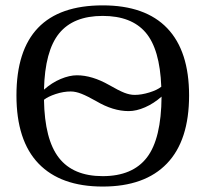

<svg xmlns="http://www.w3.org/2000/svg" viewBox="-20 -682 762 712"><path d="M41 -328.1Q41 -662.1 360.8 -662.1Q519 -662.1 600.1 -577.4Q681.2 -492.7 681.2 -328.1Q681.2 -161.1 599.1 -75.7Q517.1 9.8 360.8 9.8Q205.1 9.8 123 -75.4Q41 -160.6 41 -328.1ZM457 -270Q399.4 -270 337.4 -306.6Q304.7 -325.2 282.7 -334Q260.7 -342.8 242.2 -342.8Q215.3 -342.8 186.5 -333.3Q157.7 -323.7 143.1 -312Q145.5 -164.6 198.5 -96.7Q251.5 -28.8 360.8 -28.8Q471.7 -28.8 524.9 -98.1Q578.1 -167.5 579.1 -323.7Q550.3 -298.3 518.1 -284.2Q485.8 -270 457 -270ZM360.8 -623Q252 -623 199.2 -558.1Q146.5 -493.2 143.1 -349.6Q172.4 -375.5 205.1 -389.2Q237.8 -402.8 265.1 -402.8Q321.3 -402.8 384.8 -366.7Q420.4 -346.2 440.9 -338.1Q461.4 -330.1 479.5 -330.1Q504.4 -330.1 533.7 -339.1Q563 -348.1 578.1 -360.4Q572.8 -500 520 -561.5Q467.3 -623 360.8 -623Z"/></svg>

Font: Tinos
Style: Regular
Weight: 400
Designer: Steve Matteson
Foundry: Monotype Imaging Inc.
Version: Version 1.23